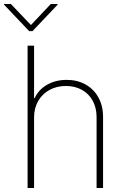

<svg xmlns="http://www.w3.org/2000/svg" viewBox="-57 -934 612 954"><path d="M112.3 0H80.1V-707H112.3V-446.3H115.2Q134.3 -488.3 176.5 -512.7Q218.8 -537.1 274.4 -537.1Q327.1 -537.1 368.2 -514.2Q409.2 -491.2 432.1 -449.5Q455.1 -407.7 455.1 -353.5V0H422.9V-352.5Q422.9 -397.9 403.8 -433.1Q384.8 -468.3 350.1 -487.5Q315.4 -506.8 270.5 -506.8Q225.1 -506.8 189 -487.1Q152.8 -467.3 132.6 -431.9Q112.3 -396.5 112.3 -350.6ZM96.7 -809.6 195.3 -914.1H229.5V-911.1L104.5 -779.3H87.9L-37.1 -911.1V-914.1H-2.9Z"/></svg>

Font: Pretendard JP Thin
Style: Regular
Weight: 100
Designer: Base glyphs from Inter by Rasmus Andersson; Hangeul glyphs from Noto Sans CJK(Source Han Sans) by Jang Soo-young and Kan
Foundry: Kil Hyung-jin
Version: Version 1.309